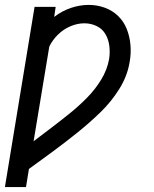

<svg xmlns="http://www.w3.org/2000/svg" viewBox="-30 -558 626 783"><path d="M-10 205H76L88 131Q138 95 188 58Q238 21 286.5 -18Q335 -57 379.5 -100Q424 -143 457 -196Q490 -249 499 -307Q505 -341 502 -375Q499 -409 487 -439.5Q475 -470 452 -492.5Q429 -515 397.5 -526.5Q366 -538 332 -538Q295 -538 258.5 -525.5Q222 -513 191 -489L197 -530H111ZM107 18 171 -368Q184 -395 206.5 -417Q229 -439 257.5 -451Q286 -463 314 -463Q341 -463 364.5 -451.5Q388 -440 400.5 -418Q413 -396 416 -369.5Q419 -343 415 -317Q407 -273 382.5 -233Q358 -193 325 -159.5Q292 -126 255.5 -96.5Q219 -67 181.5 -38.5Q144 -10 107 18Z"/></svg>

Font: Iosevka Sparkle
Style: Italic
Weight: 400
Italic angle: -9°
Designer: Belleve Invis
Foundry: Belleve Invis
Version: Version 4.5.0; ttfautohint (v1.8.3)